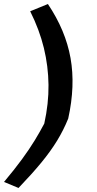

<svg xmlns="http://www.w3.org/2000/svg" viewBox="-38 -740 480 954"><path d="M54 194 -18 164Q34 102 71 51.5Q108 1 134.5 -42.5Q161 -86 182 -126Q204 -225 203 -318Q202 -411 180 -501.5Q158 -592 112 -684L200 -720Q288 -589 312.5 -451.5Q337 -314 301 -151Q278 -94 246 -41.5Q214 11 168 67Q122 123 54 194Z"/></svg>

Font: Nunito Sans 7pt Expanded SemiBold
Style: Italic
Weight: 600
Width: 7
Italic angle: -9°
Designer: Vernon Adams
Foundry: Vernon Adams
Version: Version 3.101;gftools[0.9.27]